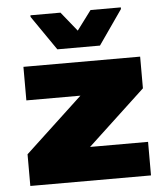

<svg xmlns="http://www.w3.org/2000/svg" viewBox="-52 -774 712 821"><g transform="rotate(-5 304.0 -363.5)"><path d="M45 0V-136L292 -366H60V-510H561V-374L314 -144H563V0ZM211 -572 109 -720V-727H238L305 -644L367 -727H497V-720L394 -572Z"/></g></svg>

Font: Saira Expanded ExtraBold
Style: Regular
Weight: 800
Width: 7
Designer: Hector Gatti with collaboration of the Omnibus-Type team
Foundry: Omnibus-Type
Version: Version 1.101